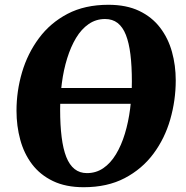

<svg xmlns="http://www.w3.org/2000/svg" viewBox="-20 -773 778 803"><path d="M141 -339 141.5 -405H594.5L593.5 -339ZM330 10Q255 10 201.5 -15.8Q148 -41.5 114.2 -86Q80.5 -130.5 64.8 -188.2Q49 -246 49 -310Q49 -392 72.2 -470.8Q95.5 -549.5 142.8 -613.2Q190 -677 262.2 -715Q334.5 -753 433.5 -753Q508.5 -753 562 -727.5Q615.5 -702 649.5 -657.5Q683.5 -613 699.2 -556.2Q715 -499.5 715 -437Q715 -353.5 692 -273.5Q669 -193.5 621.5 -129.8Q574 -66 501.5 -28Q429 10 330 10ZM343.5 -49Q382 -49 412.2 -69.8Q442.5 -90.5 465 -127.8Q487.5 -165 502.2 -213.5Q517 -262 524.2 -318Q531.5 -374 531.5 -432Q531.5 -496.5 525.5 -545.2Q519.5 -594 506.5 -627Q493.5 -660 472 -676.8Q450.5 -693.5 419.5 -693.5Q381.5 -693.5 351 -672.5Q320.5 -651.5 298.2 -614.5Q276 -577.5 261 -529.2Q246 -481 238.8 -426.2Q231.5 -371.5 231.5 -315Q231.5 -249.5 237.8 -199.8Q244 -150 257.2 -116.5Q270.5 -83 292 -66Q313.5 -49 343.5 -49Z"/></svg>

Font: Merriweather 24pt Black
Style: Italic
Weight: 900
Italic angle: -7.8°
Designer: Eben Sorkin
Foundry: Eben Sorkin
Version: Version 2.101